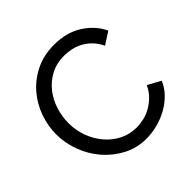

<svg xmlns="http://www.w3.org/2000/svg" viewBox="-183 -878 1048 1048"><g transform="rotate(-45 341.0 -354.0)"><path d="M39.1 -359.9Q39.1 -423.8 61.5 -487.3Q84 -550.8 127.4 -601.3Q170.9 -651.9 233.9 -682.9Q296.9 -713.9 377 -713.9Q472.2 -713.9 540 -670.9Q607.9 -627.9 641.1 -559.1L569.8 -513.2Q553.7 -547.4 531.2 -570.1Q508.8 -592.8 482.4 -606.9Q456.1 -621.1 428 -627Q399.9 -632.8 373 -632.8Q314 -632.8 268.6 -608.4Q223.1 -584 192.1 -544.4Q161.1 -504.9 145.5 -455.3Q129.9 -405.8 129.9 -356Q129.9 -299.8 148.4 -249.5Q167 -199.2 200 -160.2Q232.9 -121.1 278.1 -98.1Q323.2 -75.2 376 -75.2Q403.8 -75.2 433.3 -82Q462.9 -88.9 490 -104.5Q517.1 -120.1 540.5 -143.6Q564 -167 579.1 -200.2L653.8 -159.2Q636.7 -119.1 606.4 -88.6Q576.2 -58.1 537.6 -37.1Q499 -16.1 456.1 -5.1Q413.1 5.9 372.1 5.9Q298.8 5.9 237.8 -26.1Q176.8 -58.1 132.3 -109.6Q87.9 -161.1 63.5 -226.6Q39.1 -292 39.1 -359.9Z"/></g></svg>

Font: Raleway Medium
Style: Regular
Weight: 500
Designer: Matt McInerney, Pablo Impallari, Rodrigo Fuenzalida
Foundry: Matt McInerney, Pablo Impallari, Rodrigo Fuenzalida
Version: Version 3.000g; ttfautohint (v1.5) -l 8 -r 28 -G 28 -x 14 -D